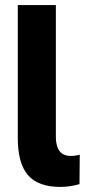

<svg xmlns="http://www.w3.org/2000/svg" viewBox="-20 -725 348 756"><path d="M218 11Q130 11 90 -35.5Q50 -82 50 -182V-705H200V-186Q200 -163 206 -146Q212 -129 225 -120Q238 -111 259 -111Q268 -111 278 -112.5Q288 -114 294 -116L293 0Q275 5 256.5 8Q238 11 218 11Z"/></svg>

Font: Nunito Sans 12pt ExtraLight
Style: Weight 830 Width 84 Optical size 12.0 YTLC 445
Weight: 830
Width: 4
Designer: Vernon Adams
Foundry: Vernon Adams
Version: Version 3.101;gftools[0.9.27]